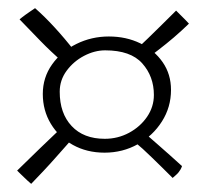

<svg xmlns="http://www.w3.org/2000/svg" viewBox="-20 -504 527 471"><path d="M56.5 -53Q51.5 -57.5 47.2 -61.2Q43 -65 39.2 -68.8Q35.5 -72.5 31.2 -76.5Q27 -80.5 22 -85.5Q49 -112 78.8 -140.8Q108.5 -169.5 136 -195.5L165 -172.5Q157 -163 144.5 -149Q132 -135 117.2 -118.2Q102.5 -101.5 86.8 -84.8Q71 -68 56.5 -53ZM403.5 -67.5Q390 -81 377 -93.8Q364 -106.5 352.2 -118Q340.5 -129.5 330.2 -138.8Q320 -148 312 -154.5L338.5 -174.5Q353.5 -161.5 368.8 -148Q384 -134.5 398.8 -121.5Q413.5 -108.5 426.5 -96.5Q425 -92 422.8 -88.2Q420.5 -84.5 418 -81.2Q415.5 -78 411.8 -74.8Q408 -71.5 403.5 -67.5ZM134 -352Q105 -377 79 -403.8Q53 -430.5 28 -456.5Q31 -459 34.5 -461.8Q38 -464.5 42.5 -467.8Q47 -471 52.8 -475Q58.5 -479 66 -484Q89.5 -463.5 114.2 -436.5Q139 -409.5 161.5 -380.5ZM336 -356.5 313 -382Q327 -394.5 343 -410Q359 -425.5 376.5 -442.8Q394 -460 412 -478Q417 -473 420.8 -469.2Q424.5 -465.5 428 -462Q431.5 -458.5 435.2 -454.8Q439 -451 443.5 -446Q425.5 -428.5 406.5 -412.2Q387.5 -396 369.2 -382Q351 -368 336 -356.5ZM236.5 -129.5Q193 -129.5 158.8 -148.5Q124.5 -167.5 104.8 -200.2Q85 -233 85 -273.5Q85 -314 107.8 -346Q130.5 -378 167.5 -396.2Q204.5 -414.5 247 -414.5Q289.5 -414.5 324 -397.8Q358.5 -381 379 -351.5Q399.5 -322 399.5 -283.5Q399.5 -241 377.2 -206Q355 -171 318 -150.2Q281 -129.5 236.5 -129.5ZM237 -163.5Q269 -163.5 296.5 -178.2Q324 -193 340.8 -217.5Q357.5 -242 357.5 -271Q357.5 -316.5 329 -348.5Q300.5 -380.5 238 -380.5Q212 -380.5 186.2 -367Q160.5 -353.5 143.5 -330.5Q126.5 -307.5 126.5 -279Q126.5 -226 155.8 -194.8Q185 -163.5 237 -163.5Z"/></svg>

Font: Grandstander Thin Thin
Style: Regular
Weight: 250
Version: Version 1.200